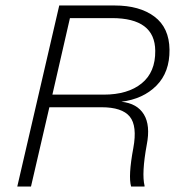

<svg xmlns="http://www.w3.org/2000/svg" viewBox="-20 -680 656 700"><path d="M43 0 196 -660H398Q489 -660 543 -619.5Q597 -579 598 -499Q599 -417 550.5 -368Q502 -319 422 -309H423Q480 -303 504.5 -263Q529 -223 515 -152Q496 -48 507 -3V0H458Q447 -38 466 -140Q481 -221 453 -255Q425 -289 350 -289H160L93 0ZM171 -335H358Q446 -335 496.5 -376Q547 -417 546 -495Q545 -614 388 -614H235Z"/></svg>

Font: Elaine Sans Light
Style: Italic
Weight: 300
Italic angle: -13°
Designer: Wei Huang
Foundry: Wei Huang
Version: Version 2.001;December 24, 2019;FontCreator 12.0.0.2547 64-b